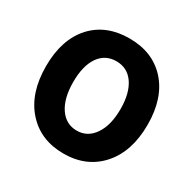

<svg xmlns="http://www.w3.org/2000/svg" viewBox="-168 -930 1121 1116"><g transform="rotate(30 393.0 -372.0)"><path d="M146 -90Q52 -195 52 -376Q52 -556 146 -659Q238 -758 393 -758Q548 -758 640 -658Q734 -555 734 -376Q734 -195 640 -90Q547 14 393 14Q239 14 146 -90ZM509 -204Q552 -267 552 -376Q552 -483 509 -545Q467 -605 393 -605Q319 -605 277 -545Q235 -484 235 -376Q235 -267 277 -204Q320 -140 393 -140Q466 -140 509 -204Z"/></g></svg>

Font: Source Han Sans CN Heavy
Style: Bold
Weight: 900
Designer: Ryoko NISHIZUKA (kana & ideographs); Paul D. Hunt (Latin, Greek & Cyrillic); Wenlong ZHANG (bopomofo); Sandoll Communica
Foundry: Adobe Systems Incorporated
Version: Version 1.000;PS 1;hotconv 1.0.78;makeotf.lib2.5.61930